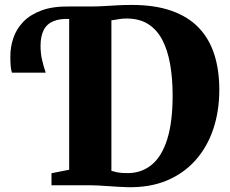

<svg xmlns="http://www.w3.org/2000/svg" viewBox="-20 -770 954 798"><path d="M509.5 8Q491 7.5 470 6.2Q449 5 428.2 3.5Q407.5 2 388.8 1Q370 0 355.5 0H194V-50L267.5 -64.5V-743H353.5Q386 -743 413.8 -744.8Q441.5 -746.5 469 -748Q496.5 -749.5 527.5 -749.5Q624 -749.5 693.2 -725Q762.5 -700.5 806.2 -654.5Q850 -608.5 870.8 -543.5Q891.5 -478.5 891.5 -397Q891.5 -308.5 866.5 -233.8Q841.5 -159 792.5 -104Q743.5 -49 672.8 -19.5Q602 10 509.5 8ZM513.5 -50.5Q570 -51.5 611.2 -85.8Q652.5 -120 675 -191.2Q697.5 -262.5 697.5 -373.5Q697.5 -444 687.2 -502.5Q677 -561 654.8 -603.8Q632.5 -646.5 596 -669.8Q559.5 -693 506.5 -693Q491.5 -693 479.2 -691.2Q467 -689.5 458 -687.8Q449 -686 443 -685.5V-60Q454 -56.5 465.2 -54.2Q476.5 -52 488.5 -51.2Q500.5 -50.5 513.5 -50.5ZM29.5 -468Q25.5 -481 24.2 -497.2Q23 -513.5 23 -536Q23 -574 35.2 -611.2Q47.5 -648.5 76.2 -678.8Q105 -709 153 -726.8Q201 -744.5 272 -743L277 -717.5L272 -691Q230 -693.5 202.2 -682Q174.5 -670.5 161.5 -644.8Q148.5 -619 148.5 -579.5Q148.5 -549.5 154.5 -522.5Q160.5 -495.5 170 -468Z"/></svg>

Font: Merriweather 60pt Black
Style: Regular
Weight: 900
Version: Version 2.100